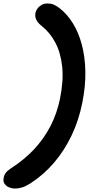

<svg xmlns="http://www.w3.org/2000/svg" viewBox="-80 -831 551 1110"><path d="M6 259Q-10 259 -26.5 252.5Q-43 246 -53 232.5Q-63 219 -59 199Q-57 183 -48 170Q-39 157 -18 143Q60 93 117.5 31.5Q175 -30 212.5 -103.5Q250 -177 267 -261Q288 -365 279.5 -445.5Q271 -526 240 -584.5Q209 -643 162 -680Q138 -699 129.5 -717.5Q121 -736 125 -756Q130 -779 149.5 -795Q169 -811 193 -811Q214 -811 229 -805Q244 -799 264 -784Q308 -750 341 -697Q374 -644 393 -573Q412 -502 413.5 -417.5Q415 -333 396 -238Q376 -136 334 -48Q292 40 232 110Q172 180 96 229Q69 246 48 252.5Q27 259 6 259Z"/></svg>

Font: Shantell Sans SemiBold
Style: Italic
Weight: 600
Italic angle: -11°
Designer: Stephen Nixon, Anya Danilova, Shantell Martin
Foundry: Arrow Type
Version: Version 1.011;[c5ecc13dd]